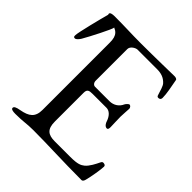

<svg xmlns="http://www.w3.org/2000/svg" viewBox="-191 -778 907 907"><g transform="rotate(45 262.5 -324.0)"><path d="M23 -468C44 -504 94 -602 94 -612C94 -628 75 -653 56 -653C48 -653 34 -647 31 -635C21 -599 -10 -477 -10 -459C-10 -450 -10 -446 -1 -446C7 -446 17 -458 23 -468ZM210 -102V-294C210 -317 221 -320 244 -320H337C354 -320 373 -306 383 -275C385 -268 393 -252 406 -252C414 -252 415 -260 415 -269C415 -277 413 -317 413 -337C413 -353 416 -383 416 -392C416 -402 408 -408 403 -408C398 -408 387 -396 385 -391C375 -368 353 -352 324 -352H228C218 -352 210 -362 210 -374V-586C210 -605 235 -618 246 -618H377C402 -618 425 -612 444 -591C453 -581 459 -558 466 -536C468 -529 470 -526 477 -526C483 -526 491 -529 491 -541C491 -568 483 -606 476 -644C475 -651 465 -653 458 -653C448 -653 327 -650 236 -650C166 -650 134 -653 59 -653C42 -653 30 -650 30 -642C30 -633 40 -626 63 -622C113 -613 130 -597 130 -549V-99C130 -51 106 -33 56 -24C33 -20 23 -15 23 -6C23 2 35 5 52 5C106 5 122 -1 167 -1C267 -1 366 5 494 5C502 5 506 -3 508 -12C515 -38 525 -97 525 -115C525 -123 519 -125 512 -126C505 -127 502 -124 498 -116C490 -99 474 -67 456 -53C443 -43 430 -35 380 -35H276C231 -35 210 -51 210 -102Z"/></g></svg>

Font: EB Garamond SC 08
Style: Regular
Weight: 400
Version: Version 0.016